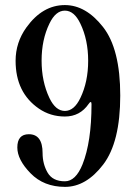

<svg xmlns="http://www.w3.org/2000/svg" viewBox="-20 -727 536 757"><path d="M41.5 0ZM48.3 -145.5Q48.3 -197.8 93.8 -197.8Q147.9 -197.8 147.9 -123.5Q147.9 -80.6 167.7 -46.4Q187.5 -12.2 235.8 -12.2Q278.3 -12.2 305.2 -78.6Q340.8 -167.5 340.8 -316.4Q340.8 -324.7 337.6 -324.7Q334.5 -324.7 329.6 -317.4Q295.4 -267.6 235.8 -267.6Q178.7 -267.6 133.3 -298.8Q41.5 -361.8 41.5 -487.3Q41.5 -559.6 84 -618.7Q147.5 -707 235.8 -707Q318.4 -707 386.2 -620.6Q454.1 -534.2 454.1 -350.3Q454.1 -166.5 387 -78.4Q319.8 9.8 236.3 9.8Q152.8 9.8 100.6 -43.7Q48.3 -97.2 48.3 -145.5ZM296.9 -633.8Q272.5 -685.1 235.8 -685.1Q199.2 -685.1 174.8 -633.8Q144 -570.3 144 -488Q144 -405.8 174.8 -340.8Q199.2 -289.6 235.8 -289.6Q272.5 -289.6 296.9 -340.8Q327.6 -404.3 327.6 -487.3Q327.6 -570.3 296.9 -633.8Z"/></svg>

Font: UnifrakturMaguntia19
Style: Book
Weight: 400
Designer: j. 'mach' wust, Gerrit Ansmann, Georg Duffner, based on a font by Peter Wiegel, original typeface by Carl Albert Fahrenw
Version: Version 2017-03-19